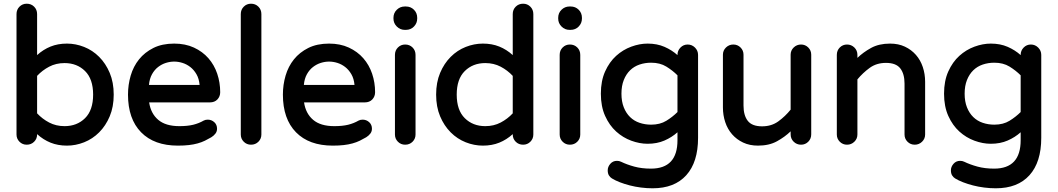

<svg xmlns="http://www.w3.org/2000/svg" viewBox="-20 -765 5702 1035"><path d="M124 -745Q148 -745 164 -729Q180 -713 180 -689V-468Q213 -498 252.5 -514Q292 -530 341 -530Q388 -530 433.5 -512Q479 -494 514.5 -458.5Q550 -423 571.5 -372Q593 -321 593 -255Q593 -189 571.5 -138Q550 -87 514.5 -51.5Q479 -16 433.5 2Q388 20 341 20Q292 20 252.5 4Q213 -12 180 -42V-40Q180 -17 164 -1Q148 15 124 15Q101 15 85 -1Q69 -17 69 -40V-689Q69 -713 85 -729Q101 -745 124 -745ZM328 -85Q395 -85 438.5 -128Q482 -171 482 -255Q482 -339 438.5 -382Q395 -425 328 -425Q282 -425 245 -405.5Q208 -386 180 -356V-154Q208 -124 245 -104.5Q282 -85 328 -85Z M670 -255Q670 -308 684.5 -357.5Q699 -407 729.5 -445Q760 -483 807 -506.5Q854 -530 919 -530Q979 -530 1025.5 -508.5Q1072 -487 1103.5 -451Q1135 -415 1151 -367.5Q1167 -320 1167 -268Q1167 -245 1152 -229Q1137 -213 1111 -213H784Q793 -153 833 -119Q873 -85 947 -85Q991 -85 1021.5 -92.5Q1052 -100 1078 -115Q1087 -120 1100 -120Q1120 -120 1135 -106.5Q1150 -93 1150 -71Q1150 -56 1141 -44.5Q1132 -33 1119 -25Q1102 -15 1084.5 -6.5Q1067 2 1045.5 8Q1024 14 998 17Q972 20 939 20Q811 20 740.5 -52Q670 -124 670 -255ZM783 -307H1056Q1053 -341 1039 -365Q1025 -389 1005.5 -404Q986 -419 963.5 -426Q941 -433 919 -433Q897 -433 874.5 -426Q852 -419 832.5 -404Q813 -389 799.5 -365Q786 -341 783 -307Z M1333 -745Q1357 -745 1373 -729Q1389 -713 1389 -689V-40Q1389 -17 1373 -1Q1357 15 1333 15Q1310 15 1294 -1Q1278 -17 1278 -40V-689Q1278 -713 1294 -729Q1310 -745 1333 -745Z M1505 -255Q1505 -308 1519.5 -357.5Q1534 -407 1564.5 -445Q1595 -483 1642 -506.5Q1689 -530 1754 -530Q1814 -530 1860.5 -508.5Q1907 -487 1938.5 -451Q1970 -415 1986 -367.5Q2002 -320 2002 -268Q2002 -245 1987 -229Q1972 -213 1946 -213H1619Q1628 -153 1668 -119Q1708 -85 1782 -85Q1826 -85 1856.5 -92.5Q1887 -100 1913 -115Q1922 -120 1935 -120Q1955 -120 1970 -106.5Q1985 -93 1985 -71Q1985 -56 1976 -44.5Q1967 -33 1954 -25Q1937 -15 1919.5 -6.5Q1902 2 1880.5 8Q1859 14 1833 17Q1807 20 1774 20Q1646 20 1575.5 -52Q1505 -124 1505 -255ZM1618 -307H1891Q1888 -341 1874 -365Q1860 -389 1840.5 -404Q1821 -419 1798.5 -426Q1776 -433 1754 -433Q1732 -433 1709.5 -426Q1687 -419 1667.5 -404Q1648 -389 1634.5 -365Q1621 -341 1618 -307Z M2109 -40V-469Q2109 -493 2125 -509Q2141 -525 2164 -525Q2188 -525 2204 -509Q2220 -493 2220 -469V-40Q2220 -17 2204 -1Q2188 15 2164 15Q2141 15 2125 -1Q2109 -17 2109 -40ZM2162 -730H2168Q2194 -730 2211.5 -712.5Q2229 -695 2229 -669V-665Q2229 -640 2211.5 -622Q2194 -604 2168 -604H2162Q2137 -604 2119 -622Q2101 -640 2101 -665V-669Q2101 -695 2119 -712.5Q2137 -730 2162 -730Z M2331 -255Q2331 -321 2352.5 -372Q2374 -423 2409.5 -458.5Q2445 -494 2490.5 -512Q2536 -530 2583 -530Q2632 -530 2671.5 -514Q2711 -498 2744 -468V-689Q2744 -713 2760 -729Q2776 -745 2800 -745Q2823 -745 2839 -729Q2855 -713 2855 -689V-40Q2855 -17 2839 -1Q2823 15 2800 15Q2776 15 2760 -1Q2744 -17 2744 -40V-42Q2711 -12 2671.5 4Q2632 20 2583 20Q2536 20 2490.5 2Q2445 -16 2409.5 -51.5Q2374 -87 2352.5 -138Q2331 -189 2331 -255ZM2442 -255Q2442 -171 2485.5 -128Q2529 -85 2596 -85Q2642 -85 2679 -104.5Q2716 -124 2744 -154V-356Q2716 -386 2679 -405.5Q2642 -425 2596 -425Q2529 -425 2485.5 -382Q2442 -339 2442 -255Z M2997 -40V-469Q2997 -493 3013 -509Q3029 -525 3052 -525Q3076 -525 3092 -509Q3108 -493 3108 -469V-40Q3108 -17 3092 -1Q3076 15 3052 15Q3029 15 3013 -1Q2997 -17 2997 -40ZM3050 -730H3056Q3082 -730 3099.5 -712.5Q3117 -695 3117 -669V-665Q3117 -640 3099.5 -622Q3082 -604 3056 -604H3050Q3025 -604 3007 -622Q2989 -640 2989 -665V-669Q2989 -695 3007 -712.5Q3025 -730 3050 -730Z M3219 -260Q3219 -329 3242 -380Q3265 -431 3301.5 -464Q3338 -497 3383 -513.5Q3428 -530 3471 -530Q3522 -530 3562 -512.5Q3602 -495 3632 -468V-469Q3632 -492 3648 -508.5Q3664 -525 3687 -525Q3710 -525 3726.5 -508.5Q3743 -492 3743 -469V-22Q3743 109 3679.5 179.5Q3616 250 3498 250Q3467 250 3435.5 246Q3404 242 3375 234.5Q3346 227 3321.5 217.5Q3297 208 3279 197Q3269 191 3262.5 180.5Q3256 170 3256 153Q3256 134 3270 118Q3284 102 3306 102Q3318 102 3328 107Q3359 122 3399 133Q3439 144 3489 144Q3632 144 3632 -9V-52Q3602 -25 3562 -7.5Q3522 10 3471 10Q3428 10 3383 -6.5Q3338 -23 3301.5 -56Q3265 -89 3242 -140Q3219 -191 3219 -260ZM3330 -260Q3330 -218 3342.5 -186.5Q3355 -155 3376.5 -134Q3398 -113 3427.5 -103Q3457 -93 3490 -93Q3538 -93 3572 -114Q3606 -135 3632 -161V-359Q3606 -385 3572 -406Q3538 -427 3490 -427Q3457 -427 3427.5 -417Q3398 -407 3376.5 -386Q3355 -365 3342.5 -333.5Q3330 -302 3330 -260Z M3877 -186V-470Q3877 -493 3893.5 -509Q3910 -525 3933 -525Q3956 -525 3972 -509Q3988 -493 3988 -470V-196Q3988 -143 4011 -113.5Q4034 -84 4088 -84Q4139 -84 4176 -111Q4213 -138 4242 -174V-470Q4242 -493 4258.5 -509Q4275 -525 4298 -525Q4321 -525 4337 -509Q4353 -493 4353 -470V-41Q4353 -17 4337 -1Q4321 15 4298 15Q4275 15 4258.5 -1Q4242 -17 4242 -41V-57Q4211 -27 4168.5 -3.5Q4126 20 4066 20Q4021 20 3986 3.5Q3951 -13 3926.5 -41Q3902 -69 3889.5 -106.5Q3877 -144 3877 -186Z M4491 -40V-469Q4491 -493 4507 -509Q4523 -525 4546 -525Q4569 -525 4585.5 -509Q4602 -493 4602 -469V-453Q4633 -483 4675.5 -506.5Q4718 -530 4778 -530Q4823 -530 4858 -513.5Q4893 -497 4917.5 -469Q4942 -441 4954.5 -403.5Q4967 -366 4967 -324V-40Q4967 -17 4950.5 -1Q4934 15 4911 15Q4888 15 4872 -1Q4856 -17 4856 -40V-314Q4856 -367 4833 -396.5Q4810 -426 4756 -426Q4705 -426 4668 -399Q4631 -372 4602 -337V-40Q4602 -17 4585.5 -1Q4569 15 4546 15Q4523 15 4507 -1Q4491 -17 4491 -40Z M5069 -260Q5069 -329 5092 -380Q5115 -431 5151.5 -464Q5188 -497 5233 -513.5Q5278 -530 5321 -530Q5372 -530 5412 -512.5Q5452 -495 5482 -468V-469Q5482 -492 5498 -508.5Q5514 -525 5537 -525Q5560 -525 5576.5 -508.5Q5593 -492 5593 -469V-22Q5593 109 5529.5 179.5Q5466 250 5348 250Q5317 250 5285.5 246Q5254 242 5225 234.5Q5196 227 5171.5 217.5Q5147 208 5129 197Q5119 191 5112.5 180.5Q5106 170 5106 153Q5106 134 5120 118Q5134 102 5156 102Q5168 102 5178 107Q5209 122 5249 133Q5289 144 5339 144Q5482 144 5482 -9V-52Q5452 -25 5412 -7.5Q5372 10 5321 10Q5278 10 5233 -6.5Q5188 -23 5151.5 -56Q5115 -89 5092 -140Q5069 -191 5069 -260ZM5180 -260Q5180 -218 5192.5 -186.5Q5205 -155 5226.5 -134Q5248 -113 5277.5 -103Q5307 -93 5340 -93Q5388 -93 5422 -114Q5456 -135 5482 -161V-359Q5456 -385 5422 -406Q5388 -427 5340 -427Q5307 -427 5277.5 -417Q5248 -407 5226.5 -386Q5205 -365 5192.5 -333.5Q5180 -302 5180 -260Z"/></svg>

Font: Varela Round Precious
Style: Medium
Weight: 500
Designer: Joe Prince
Foundry: Joe Prince
Version: Version 1.000